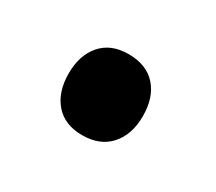

<svg xmlns="http://www.w3.org/2000/svg" viewBox="-50 -575 380 338"><g transform="rotate(30 140.5 -405.5)"><path d="M134.8 -323.2Q99.1 -323.2 79.6 -345.7Q60.1 -368.2 60.1 -405.8Q60.1 -442.9 79.6 -465.3Q99.1 -487.8 134.8 -487.8Q171.4 -487.8 191.2 -465.6Q210.9 -443.4 210.9 -405.8Q210.9 -368.2 190.9 -345.7Q170.9 -323.2 134.8 -323.2Z"/></g></svg>

Font: Sinkin Sans 400 Regular
Style: Regular
Weight: 400
Designer: Keith Bates
Foundry: K-Type
Version: Sinkin Sans (version 1.0)  by Keith Bates   •   © 2014   www